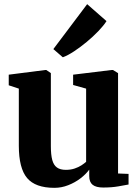

<svg xmlns="http://www.w3.org/2000/svg" viewBox="-20 -892 666 923"><path d="M476 9.5Q442 9.5 425.5 -3.5Q409 -16.5 409 -45.5V-76.5Q393 -54.5 366.8 -34.5Q340.5 -14.5 308.2 -1.8Q276 11 241.5 11Q150 11 110.2 -36.2Q70.5 -83.5 70.5 -191.5V-466L22 -482V-533L198 -555.5H202.5L224.5 -540.5V-190Q224.5 -148 231.2 -123Q238 -98 253.8 -86.8Q269.5 -75.5 296.5 -75.5Q320.5 -75.5 339.2 -82Q358 -88.5 371.5 -97.2Q385 -106 394 -114V-466L331.5 -483.5V-533L516.5 -555.5H523L547.5 -540.5V-58L598 -56V-5Q579.5 -1.5 548.2 4Q517 9.5 476 9.5ZM281.5 -617 236.5 -656 399 -872 492 -790.5Q478 -768.5 452.5 -742Q427 -715.5 396.5 -690.2Q366 -665 336 -645.2Q306 -625.5 283 -617Z"/></svg>

Font: Merriweather 48pt ExtraBold
Style: Regular
Weight: 800
Version: Version 2.100